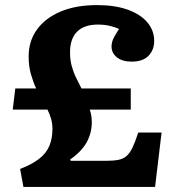

<svg xmlns="http://www.w3.org/2000/svg" viewBox="-20 -734 702 754"><path d="M72 0 59 -70.5Q106.5 -89 134.2 -110.8Q162 -132.5 174 -161.5Q186 -190.5 186 -228.5Q186 -248.5 180.7 -267Q175.5 -285.5 166.5 -303.5H30L40 -386.5H122Q110 -412.5 101.2 -443.5Q92.5 -474.5 92.5 -513Q92.5 -572.5 125 -617.7Q157.5 -663 217.8 -688.5Q278 -714 361 -714Q432 -714 482.3 -695.7Q532.5 -677.5 559 -645.7Q585.5 -614 585.5 -573Q585.5 -538 563.3 -515Q541 -492 497.5 -492Q460.5 -492 439.3 -508.7Q418 -525.5 418 -551.5Q418 -560 420.3 -569Q422.5 -578 429 -590Q435.5 -602 447.5 -620Q432.5 -627.5 411 -632.5Q389.5 -637.5 364.5 -637.5Q310.5 -637.5 282.8 -609.7Q255 -582 255 -528Q255 -499.5 261.5 -475.3Q268 -451 278.5 -429.5Q289 -408 300 -386.5H493.5V-303.5H332.5Q336.5 -292 338.5 -280Q340.5 -268 340.5 -254.5Q340.5 -212.5 321 -176.3Q301.5 -140 255.5 -107.5L258 -102.5H397Q426 -102.5 445 -106.3Q464 -110 477 -121.3Q490 -132.5 500.5 -154.8Q511 -177 523 -213.5H614.5L589 0Z"/></svg>

Font: Literata Variable Black
Style: Regular
Weight: 900
Designer: Latin by Veronika Burian and Jose Scaglione. Greek by Irene Vlachou. Cyrillic by Vera Evstafieva.
Foundry: TypeTogether
Version: Version 3.021